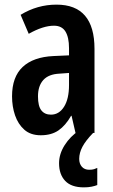

<svg xmlns="http://www.w3.org/2000/svg" viewBox="-20 -574 489 829"><path d="M224 -554Q388 -554 388 -363V0H306L289 -74H287Q263 -32 232.5 -11Q202 10 156 10Q112 10 85 -14Q58 -38 45 -76Q32 -114 32 -158Q32 -242 78 -285Q124 -328 211 -332L278 -335V-366Q278 -413 262.5 -438Q247 -463 213 -463Q166 -463 104 -428L69 -510Q141 -554 224 -554ZM237 -256Q190 -254 167 -228.5Q144 -203 144 -158Q144 -116 158.5 -97.5Q173 -79 200 -79Q235 -79 256.5 -113Q278 -147 278 -207V-259ZM322 112Q322 133 333.5 146Q345 159 365 159Q378 159 386 156.5Q394 154 400 151V225Q390 229 375.5 232Q361 235 342 235Q288 235 261.5 207Q235 179 235 131Q235 91 259 53Q283 15 322 -11L382 0Q350 33 336 59.5Q322 86 322 112Z"/></svg>

Font: Noto Sans Malayalam ExtraCondensed SemiBold
Style: Regular
Weight: 600
Width: 2
Designer: Jelle Bosma - Monotype Design Team
Foundry: Monotype Imaging Inc.
Version: Version 2.104; ttfautohint (v1.8.4.7-5d5b)